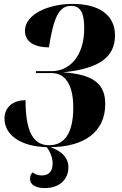

<svg xmlns="http://www.w3.org/2000/svg" viewBox="-20 -744 628 985"><path d="M209 221C285 221 331 177 331 113C331 71 303 33 239 11C413 9 520 -67 520 -211C520 -322 447 -363 303 -373C493 -392 570 -453 570 -563C570 -669 485 -724 353 -724C225 -724 108 -669 108 -586C108 -525 164 -501 231 -501C255 -656 283 -714 345 -714C402 -714 412 -660 412 -599C412 -449 331 -379 246 -379H165L164 -369H246C328 -369 356 -285 356 -194C356 -36 293 1 232 1C153 1 111 -64 111 -230C43 -230 3 -191 3 -136C3 -49 90 8 220 11C241 41 250 67 250 95C250 131 234 156 195 156C172 156 153 147 148 140C137 149 134 162 134 175C134 203 164 221 209 221Z"/></svg>

Font: Noto Serif Display Condensed Black
Style: Italic
Weight: 900
Width: 3
Italic angle: -12°
Designer: Monotype Design Team
Foundry: Monotype Imaging Inc.
Version: Version 2.009